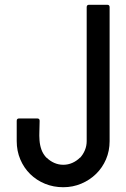

<svg xmlns="http://www.w3.org/2000/svg" viewBox="-20 -798 529 804"><path d="M50 -292Q50 -302 60 -302H136Q146 -302 146 -292Q146 -271 145 -250.5Q144 -230 145.5 -210Q147 -190 153.5 -171.5Q160 -153 175 -137V-138Q189 -124 207 -116Q225 -108 245 -108Q265 -108 283 -116Q301 -124 315 -138V-137Q328 -151 335.5 -169Q343 -187 343 -207V-768Q343 -778 353 -778H429Q439 -778 439 -768V-207Q439 -166 424 -131Q409 -96 382.5 -70Q356 -44 320.5 -29Q285 -14 245 -14Q204 -14 168.5 -28.5Q133 -43 106.5 -69Q80 -95 65 -130.5Q50 -166 50 -207Z"/></svg>

Font: Kanalisirung
Style: Regular
Weight: 500
Designer: Peter Wiegel
Foundry: Peter Wiegel
Version: 1.000